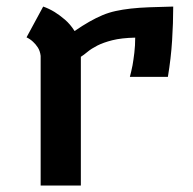

<svg xmlns="http://www.w3.org/2000/svg" viewBox="-20 -577 601 597"><path d="M518.6 -556.6Q518.6 -505.9 515.1 -450.9Q511.7 -396 502 -337.9H383.8Q388.2 -354.5 392.1 -374Q395 -390.6 397.7 -412.8Q400.4 -435.1 400.4 -460Q357.4 -459 329.3 -451.9Q301.3 -444.8 282.7 -435.3Q264.2 -425.8 252.4 -416Q240.7 -406.2 231.4 -400.4V0H106.4V-403.3Q104.5 -418.9 97.4 -429.7Q90.3 -440.4 82.5 -447.3Q73.7 -455.6 62.5 -460.9L114.3 -556.6Q132.3 -550.3 149.9 -539.6Q165 -530.3 181.9 -515.9Q198.7 -501.5 211.9 -480.5Q236.8 -497.6 257.8 -509.5Q278.8 -521.5 298.6 -529.8Q318.4 -538.1 339.6 -542.7Q360.8 -547.4 386.5 -550.3Q412.1 -553.2 444.1 -554.4Q476.1 -555.7 518.6 -556.6Z"/></svg>

Font: Revalia
Style: Regular
Weight: 400
Designer: Johan Kallas, Mihkel Virkus
Foundry: Johan Kallas, Mihkel Virkus
Version: Version 1.001